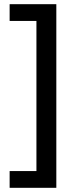

<svg xmlns="http://www.w3.org/2000/svg" viewBox="-20 -737 362 917"><path d="M26 80V160H249V-717H26V-637H154V80Z"/></svg>

Font: Noto Sans Arabic SemCond Med
Style: Regular
Weight: 500
Width: 4
Designer: Monotype Design Team, Nadine Chahine, Nizar Qandah and Khaled Hosny
Foundry: Monotype Imaging Inc.
Version: Version 2.012